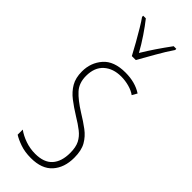

<svg xmlns="http://www.w3.org/2000/svg" viewBox="-256 -788 824 824"><g transform="rotate(45 156.0 -376.5)"><path d="M278 -123Q278 -63 245.5 -26.5Q213 10 147 10Q110 10 81.5 0Q53 -10 36 -21V-52Q58 -36 87 -26Q116 -16 147 -16Q200 -16 225.5 -44.5Q251 -73 251 -125Q251 -160 240 -181.5Q229 -203 208 -219.5Q187 -236 157 -254Q123 -275 96.5 -295.5Q70 -316 54.5 -342.5Q39 -369 39 -408Q39 -461 72 -499Q105 -537 175 -537Q234 -537 275 -510L262 -487Q246 -499 222 -505.5Q198 -512 174 -512Q125 -512 95 -485Q65 -458 65 -407Q65 -364 89.5 -337Q114 -310 162 -280Q195 -260 221 -240.5Q247 -221 262.5 -194Q278 -167 278 -123ZM144 -606Q131 -631 114.5 -660Q98 -689 82.5 -715Q67 -741 56 -756V-763H72Q92 -738 115 -704Q138 -670 156 -637Q176 -670 196 -699.5Q216 -729 241 -763H257V-756Q235 -724 211.5 -682.5Q188 -641 168 -606Z"/></g></svg>

Font: Noto Sans ExtraCondensed Thin
Style: Regular
Weight: 100
Width: 2
Designer: Monotype Design Team
Foundry: Monotype Imaging Inc.
Version: Version 2.013; ttfautohint (v1.8.4.7-5d5b)